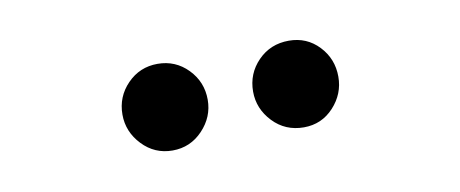

<svg xmlns="http://www.w3.org/2000/svg" viewBox="-30 -764 659 275"><g transform="rotate(-10 300.0 -627.0)"><path d="M396 -564Q369 -564 351 -583Q333 -602 333 -627Q333 -653 351 -671.5Q369 -690 396 -690Q422 -690 439.5 -671.5Q457 -653 457 -627Q457 -602 439.5 -583Q422 -564 396 -564ZM205 -564Q179 -564 161 -583Q143 -602 143 -627Q143 -653 161 -671.5Q179 -690 205 -690Q231 -690 249 -671.5Q267 -653 267 -627Q267 -602 249 -583Q231 -564 205 -564Z"/></g></svg>

Font: DM Mono Medium
Style: Regular
Weight: 500
Designer: Colophon Foundry
Foundry: Colophon Foundry
Version: Version 1.000; ttfautohint (v1.8.2.53-6de2)